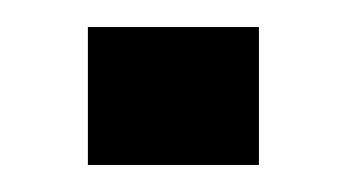

<svg xmlns="http://www.w3.org/2000/svg" viewBox="-20 -122 256 142"><path d="M45 0V-102H171.5V0Z"/></svg>

Font: Big Shoulders Display Thin SemiBold
Style: Regular
Weight: 600
Version: Version 2.002